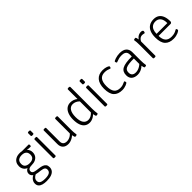

<svg xmlns="http://www.w3.org/2000/svg" viewBox="233 -2093 3647 3647"><g transform="rotate(-45 2056.5 -270.0)"><path d="M254 212Q194 212 149.5 199Q105 186 81.5 158Q58 130 58 86Q58 55 70.5 29Q83 3 104 -17Q125 -37 149 -48L150 -50Q131 -63 118.5 -83Q106 -103 106 -129Q106 -160 122 -183.5Q138 -207 168 -221Q124 -239 100.5 -276.5Q77 -314 77 -362Q77 -412 98.5 -449Q120 -486 162 -507.5Q204 -529 265 -529Q279 -529 292.5 -527.5Q306 -526 318 -523H494Q503 -523 507 -517.5Q511 -512 511 -500V-490Q511 -467 494 -467Q482 -467 466.5 -467.5Q451 -468 435 -469.5Q419 -471 406 -474L405 -472Q419 -461 429 -445.5Q439 -430 445 -410Q451 -390 451 -362Q451 -316 429 -280Q407 -244 364.5 -224Q322 -204 259 -204Q229 -204 207.5 -196.5Q186 -189 175 -174.5Q164 -160 164 -139Q164 -116 176 -103Q188 -90 209.5 -83Q231 -76 258.5 -72.5Q286 -69 316 -65Q369 -59 405.5 -45Q442 -31 460.5 -5Q479 21 479 64Q479 111 454 144Q429 177 379 194.5Q329 212 254 212ZM264 159Q342 159 379.5 136.5Q417 114 417 67Q417 40 403.5 24.5Q390 9 366.5 1.5Q343 -6 314 -9.5Q285 -13 254 -16.5Q223 -20 195 -28Q163 -13 140.5 12Q118 37 118 75Q118 104 133.5 122.5Q149 141 181 150Q213 159 264 159ZM264 -257Q302 -257 330 -268Q358 -279 373.5 -302Q389 -325 389 -362Q389 -402 373.5 -427Q358 -452 330 -463.5Q302 -475 264 -475Q226 -475 197.5 -463.5Q169 -452 153.5 -427Q138 -402 138 -362Q138 -306 172.5 -281.5Q207 -257 264 -257Z M675 2Q659 2 652.5 -2.5Q646 -7 646 -16V-507Q646 -516 652.5 -520.5Q659 -525 675 -525H683Q699 -525 705.5 -520.5Q712 -516 712 -507V-16Q712 -7 705.5 -2.5Q699 2 683 2ZM679 -595Q660 -595 652.5 -599.5Q645 -604 645 -613V-681Q645 -689 652.5 -694Q660 -699 679 -699Q697 -699 704.5 -694.5Q712 -690 712 -681V-613Q712 -605 704.5 -600Q697 -595 679 -595Z M1043 6Q971 6 931.5 -33Q892 -72 892 -142V-507Q892 -516 898.5 -520.5Q905 -525 921 -525H928Q944 -525 950.5 -520.5Q957 -516 957 -507V-147Q957 -99 983 -74.5Q1009 -50 1059 -50Q1085 -50 1111.5 -58.5Q1138 -67 1162 -83Q1186 -99 1202 -120V-507Q1202 -516 1208.5 -520.5Q1215 -525 1232 -525H1238Q1255 -525 1261.5 -520.5Q1268 -516 1268 -507V-150Q1268 -108 1270.5 -80.5Q1273 -53 1275.5 -38Q1278 -23 1278 -17Q1278 -13 1274 -9.5Q1270 -6 1264 -4Q1258 -2 1251 -1Q1244 0 1238 0Q1229 0 1224.5 -5Q1220 -10 1216.5 -25Q1213 -40 1207 -66Q1189 -47 1162 -30.5Q1135 -14 1104.5 -4Q1074 6 1043 6Z M1617 6Q1558 6 1516 -24.5Q1474 -55 1452.5 -114.5Q1431 -174 1431 -260Q1431 -342 1454 -402.5Q1477 -463 1520 -496Q1563 -529 1624 -529Q1663 -529 1701 -515.5Q1739 -502 1767 -478V-734Q1767 -743 1774.5 -747.5Q1782 -752 1798 -752H1803Q1818 -752 1825.5 -747.5Q1833 -743 1833 -734V-150Q1833 -108 1835.5 -80.5Q1838 -53 1840.5 -38Q1843 -23 1843 -17Q1843 -13 1839 -9.5Q1835 -6 1829 -4Q1823 -2 1816 -1Q1809 0 1803 0Q1794 0 1789.5 -5Q1785 -10 1781.5 -25Q1778 -40 1772 -66Q1750 -43 1723.5 -26.5Q1697 -10 1669.5 -2Q1642 6 1617 6ZM1634 -50Q1671 -50 1705.5 -68.5Q1740 -87 1767 -117V-414Q1738 -444 1703.5 -459Q1669 -474 1634 -474Q1569 -474 1533.5 -418.5Q1498 -363 1498 -260Q1498 -154 1534 -102Q1570 -50 1634 -50Z M2062 2Q2046 2 2039.5 -2.5Q2033 -7 2033 -16V-507Q2033 -516 2039.5 -520.5Q2046 -525 2062 -525H2070Q2086 -525 2092.5 -520.5Q2099 -516 2099 -507V-16Q2099 -7 2092.5 -2.5Q2086 2 2070 2ZM2066 -595Q2047 -595 2039.5 -599.5Q2032 -604 2032 -613V-681Q2032 -689 2039.5 -694Q2047 -699 2066 -699Q2084 -699 2091.5 -694.5Q2099 -690 2099 -681V-613Q2099 -605 2091.5 -600Q2084 -595 2066 -595Z M2491 6Q2379 6 2320 -57Q2261 -120 2261 -259Q2261 -390 2320 -459.5Q2379 -529 2491 -529Q2520 -529 2546.5 -524.5Q2573 -520 2593.5 -512.5Q2614 -505 2626 -496.5Q2638 -488 2638 -480Q2638 -475 2635.5 -466Q2633 -457 2628.5 -451Q2624 -445 2618 -445Q2612 -445 2596.5 -452Q2581 -459 2554.5 -466Q2528 -473 2488 -473Q2407 -473 2367.5 -420Q2328 -367 2328 -261Q2328 -154 2367.5 -102Q2407 -50 2493 -50Q2532 -50 2560 -59Q2588 -68 2605 -77.5Q2622 -87 2627 -87Q2633 -87 2637 -80.5Q2641 -74 2644 -65.5Q2647 -57 2647 -52Q2647 -43 2633.5 -33Q2620 -23 2597.5 -14.5Q2575 -6 2547.5 0Q2520 6 2491 6Z M2904 6Q2829 6 2784 -31Q2739 -68 2739 -142Q2739 -191 2756.5 -225Q2774 -259 2812.5 -280Q2851 -301 2914 -310.5Q2977 -320 3068 -320V-373Q3068 -400 3057.5 -423Q3047 -446 3020.5 -459.5Q2994 -473 2946 -473Q2902 -473 2869 -464.5Q2836 -456 2816.5 -447Q2797 -438 2790 -438Q2787 -438 2783.5 -441.5Q2780 -445 2777 -451.5Q2774 -458 2772 -464.5Q2770 -471 2770 -476Q2770 -483 2786.5 -492Q2803 -501 2829.5 -509.5Q2856 -518 2887 -523.5Q2918 -529 2949 -529Q2994 -529 3029 -518.5Q3064 -508 3086.5 -487.5Q3109 -467 3121 -438Q3133 -409 3133 -372V-150Q3133 -108 3135.5 -80.5Q3138 -53 3140.5 -38Q3143 -23 3143 -17Q3143 -13 3139.5 -9.5Q3136 -6 3130 -4Q3124 -2 3117 -1Q3110 0 3103 0Q3095 0 3090 -5Q3085 -10 3081.5 -25Q3078 -40 3073 -66Q3056 -48 3030 -31.5Q3004 -15 2972 -4.5Q2940 6 2904 6ZM2909 -50Q2941 -50 2969.5 -59.5Q2998 -69 3023.5 -84.5Q3049 -100 3068 -119V-265Q2989 -265 2938 -258.5Q2887 -252 2858 -237.5Q2829 -223 2818 -200.5Q2807 -178 2807 -145Q2807 -99 2832.5 -74.5Q2858 -50 2909 -50Z M3358 2Q3343 2 3335.5 -2.5Q3328 -7 3328 -16V-373Q3328 -420 3325.5 -446.5Q3323 -473 3320.5 -486.5Q3318 -500 3318 -506Q3318 -510 3322.5 -513Q3327 -516 3333.5 -518Q3340 -520 3347.5 -521Q3355 -522 3360 -522Q3368 -522 3372.5 -517Q3377 -512 3381 -497Q3385 -482 3389 -455Q3405 -479 3425 -495.5Q3445 -512 3469 -520.5Q3493 -529 3519 -529Q3540 -529 3554.5 -521.5Q3569 -514 3569 -502Q3569 -494 3567.5 -486.5Q3566 -479 3563.5 -473Q3561 -467 3558 -463.5Q3555 -460 3551 -460Q3546 -460 3532 -464.5Q3518 -469 3496 -469Q3460 -469 3432.5 -447.5Q3405 -426 3394 -396V-16Q3394 -7 3386.5 -2.5Q3379 2 3363 2Z M3868 6Q3756 6 3696.5 -57Q3637 -120 3637 -259Q3637 -347 3662.5 -407Q3688 -467 3738 -498Q3788 -529 3861 -529Q3926 -529 3970 -499.5Q4014 -470 4036.5 -412.5Q4059 -355 4059 -270Q4059 -263 4055 -255Q4051 -247 4044 -241.5Q4037 -236 4029 -236H3704Q3705 -144 3745 -97Q3785 -50 3869 -50Q3919 -50 3951.5 -61Q3984 -72 4002 -83.5Q4020 -95 4025 -95Q4031 -95 4035 -88.5Q4039 -82 4042 -73.5Q4045 -65 4045 -60Q4045 -51 4031 -40Q4017 -29 3993 -18.5Q3969 -8 3937 -1Q3905 6 3868 6ZM3704 -291H3994Q3994 -382 3957.5 -428Q3921 -474 3854 -474Q3806 -474 3772.5 -452.5Q3739 -431 3722 -390.5Q3705 -350 3704 -291Z"/></g></svg>

Font: Asap Light
Style: Regular
Weight: 300
Designer: Pablo Cosgaya
Foundry: Omnibus-Type
Version: Version 3.001